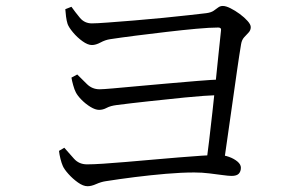

<svg xmlns="http://www.w3.org/2000/svg" viewBox="-20 -681 1040 648"><path d="M221.1 -658.1Q234 -639.9 249.6 -621Q265.3 -602.1 290 -602.1Q306.1 -602.1 344.3 -605Q382.5 -607.9 431.5 -611.8Q480.4 -615.7 529.5 -620.6Q578.5 -625.5 618 -629.9Q657.6 -634.3 675.9 -636.5Q692.6 -638.7 701.2 -644.8Q709.9 -650.8 716.5 -655.9Q723.2 -660.9 732.1 -660.9Q742.4 -660.9 757.8 -653.2Q773.3 -645.5 789.1 -633.9Q804.9 -622.3 815.6 -610.2Q826.3 -598.2 826.3 -589.5Q826.3 -579 819.1 -571.3Q811.8 -563.7 803.9 -555Q796.1 -546.4 793.7 -532.1Q787.9 -497.8 780.5 -446.2Q773 -394.7 764.9 -336.5Q756.8 -278.3 748.8 -223.6Q740.9 -168.9 735 -127.1L675.9 -127.6Q680.1 -159.8 685.7 -205.3Q691.3 -250.9 696.9 -302.8Q702.5 -354.7 708 -406Q713.5 -457.4 717.9 -502.3Q722.3 -547.2 725.9 -578.1Q727.7 -588.1 716.4 -588.1Q689 -588.1 642.7 -583.9Q596.4 -579.7 542.8 -573.4Q489.2 -567.2 438.3 -560.7Q387.5 -554.2 351.5 -548.7Q335.3 -546.3 319.3 -537.6Q303.3 -529 290.2 -529Q276.3 -529 258.4 -541.9Q240.6 -554.7 226.5 -571.6Q212.3 -588.5 208.1 -600.2Q204.9 -610.1 202.9 -624.8Q201 -639.5 200.4 -650ZM240.7 -429.6Q256 -414.3 273.6 -397Q291.3 -379.7 316 -379.7Q327.2 -379.7 361.3 -382.7Q395.3 -385.7 443.1 -390.1Q490.9 -394.5 543.7 -399.1Q596.6 -403.7 645.6 -407.8Q694.5 -411.9 730.9 -413.1L727.5 -360.7Q668.5 -358.5 604.4 -352Q540.4 -345.5 480.4 -339Q420.4 -332.5 374.1 -326.5Q352.6 -323.8 340.1 -317Q327.6 -310.2 314.4 -310.2Q301.7 -310.2 285.2 -320.3Q268.7 -330.4 255.1 -344.3Q241.4 -358.2 235.8 -369.6Q231.2 -378.3 226.9 -393.8Q222.6 -409.2 221.2 -419.1ZM197 -182.4Q212.6 -164.5 229.7 -145.4Q246.7 -126.3 273.7 -126.3Q293.9 -126.3 328.1 -128.5Q362.3 -130.7 405.2 -134.4Q448.1 -138.1 494.1 -142.1Q540.1 -146 583.2 -149.7Q626.4 -153.4 661.5 -155.6Q696.5 -157.8 717.7 -157.8Q735.6 -157.8 752.8 -151.6Q770 -145.4 781.5 -135.7Q793 -125.9 793 -114.9Q793 -102.5 786 -94.9Q778.9 -87.3 761.7 -87.3Q751.2 -87.3 731.3 -90.1Q711.5 -92.8 686.8 -95.8Q662.1 -98.9 635.6 -98.9Q592.2 -98.9 540 -94.4Q487.7 -89.9 434.8 -83.3Q381.8 -76.6 336.4 -69.4Q321.5 -67.2 304.9 -59.9Q288.4 -52.5 275.5 -52.5Q260.8 -52.5 243.1 -65.1Q225.3 -77.7 211 -93.8Q196.6 -109.9 192 -120.8Q187.8 -130.1 184.1 -144.8Q180.4 -159.5 179.1 -171.8Z"/></svg>

Font: Noto Serif KR
Style: Regular
Weight: 200
Designer: Ryoko NISHIZUKA 西塚涼子 (kana & ideographs); Frank Grießhammer (Latin, Greek & Cyrillic); Wenlong ZHANG 张文龙 (bopomofo); San
Foundry: Adobe
Version: Version 2.001;hotconv 1.1.0;makeotfexe 2.6.0